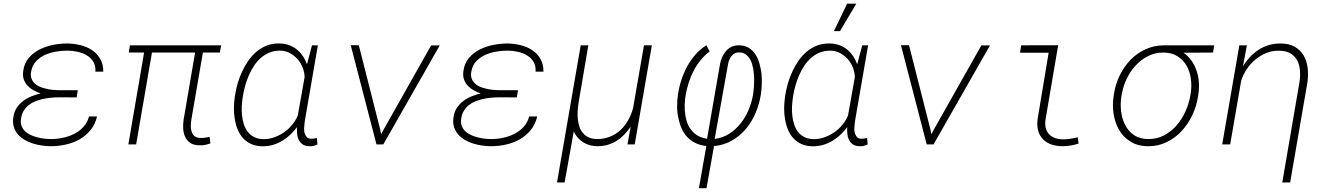

<svg xmlns="http://www.w3.org/2000/svg" viewBox="-20 -770 7083 1024"><path d="M50.8 -142.6Q46.9 -113.8 54.2 -91.6Q61.5 -69.3 76.2 -52.7Q91.3 -35.6 112.1 -23.7Q132.8 -11.7 156.2 -4.4Q180.2 2.9 204.8 6.3Q229.5 9.8 252.4 9.8Q292.5 9.8 332 0.7Q371.6 -8.3 405.3 -27.3Q439 -46.9 463.4 -76.9Q487.8 -106.9 497.6 -148.9H454.6Q446.3 -116.2 425 -93.3Q403.8 -70.3 376 -56.2Q348.1 -42 315.9 -35.2Q283.7 -28.3 252.9 -28.3Q235.8 -28.3 216.1 -30.5Q196.3 -32.7 177.2 -38.1Q158.2 -43 141.1 -51.3Q124 -59.6 111.8 -71.8Q99.6 -84.5 94 -101.6Q88.4 -118.7 92.8 -141.6Q96.7 -164.1 107.4 -180.9Q118.2 -197.8 133.8 -210Q148.4 -221.7 166.7 -229Q185.1 -236.3 204.6 -241.2Q227.1 -246.6 251 -248.8Q274.9 -251 296.9 -251L388.7 -250.5L395 -289.1H297.4Q279.8 -289.1 259.5 -291Q239.3 -293 220.2 -298.3Q203.1 -302.2 188 -309.3Q172.9 -316.4 162.6 -327.6Q151.9 -338.4 147 -353.8Q142.1 -369.1 146.5 -390.1Q152.3 -422.4 172.6 -443.6Q192.9 -464.8 220.7 -477.5Q248.5 -489.7 280 -494.9Q311.5 -500 339.4 -500Q365.7 -500 393.1 -494.1Q420.4 -488.3 442.4 -475.1Q464.8 -461.9 477.8 -440.7Q490.7 -419.4 488.8 -387.7H530.8Q531.2 -427.2 514.6 -455.8Q498 -484.4 471.2 -502.4Q443.8 -520.5 409.4 -529.1Q375 -537.6 339.8 -538.1Q303.7 -538.1 264.9 -530.8Q226.1 -523.4 192.4 -506.8Q157.7 -489.7 133.1 -460.7Q108.4 -431.6 103.5 -388.7Q100.6 -365.2 106.9 -346.4Q113.3 -327.6 126.5 -313.5Q139.6 -299.3 158 -288.8Q176.3 -278.3 196.3 -272Q170.9 -265.6 146 -255.6Q121.1 -245.6 101.6 -230Q81.5 -214.4 67.9 -192.9Q54.2 -171.4 50.8 -142.6Z M1152.8 -489.7 1159.2 -528.3H672.9L667 -489.7H748.5L664.6 0H706.1L790.5 -489.7H1020.5L959.5 -133.3Q955.6 -107.9 957 -83.5Q958.5 -59.1 967.8 -39.6Q976.6 -20 994.6 -7.8Q1012.7 4.4 1043 4.9Q1058.6 5.9 1073 2.9Q1087.4 0 1102.1 -5.4L1098.1 -40Q1085.9 -38.1 1073.5 -35.9Q1061 -33.7 1048.8 -34.2Q1027.8 -35.2 1017.1 -44.4Q1006.3 -53.7 1002 -67.9Q997.1 -81.5 997.6 -98.6Q998 -115.7 1000.5 -131.8L1062 -489.7Z M1675.3 -528.3H1644L1617.2 -427.2Q1609.4 -449.7 1596.4 -469.2Q1583.5 -488.8 1566.4 -503.4Q1546.9 -520 1522.2 -529.1Q1497.6 -538.1 1469.2 -538.1Q1432.6 -538.6 1402.6 -526.9Q1372.6 -515.1 1348.1 -494.6Q1323.7 -474.1 1304.4 -446.5Q1285.2 -418.9 1271.5 -388.7Q1256.8 -357.9 1247.6 -325.2Q1238.3 -292.5 1233.4 -261.7L1231.9 -251.5Q1228 -223.6 1227.5 -193.4Q1227.1 -163.1 1232.4 -134.3Q1236.8 -105.5 1247.6 -79.3Q1258.3 -53.2 1276.4 -33.2Q1293.9 -13.7 1319.6 -2Q1345.2 9.8 1380.4 10.3Q1410.2 10.3 1437.3 2.2Q1464.4 -5.9 1488.3 -21Q1510.3 -34.2 1529.3 -52.7Q1548.3 -71.3 1564 -91.8Q1563 -74.7 1564.5 -56.9Q1565.9 -39.1 1573.2 -24.4Q1580.6 -8.8 1595.2 0.7Q1609.9 10.3 1633.3 9.8Q1644 10.3 1653.6 7.6Q1663.1 4.9 1672.9 1L1669.9 -34.2Q1662.6 -32.7 1655 -31.2Q1647.5 -29.8 1639.6 -30.3Q1626.5 -30.3 1618.9 -36.4Q1611.3 -42.5 1607.9 -51.8Q1604 -59.1 1602.8 -68.6Q1601.6 -78.1 1602.1 -88.4Q1602.5 -98.6 1603.8 -108.9Q1605 -119.1 1606 -127ZM1274.4 -251 1275.9 -261.2Q1280.3 -286.6 1288.1 -314.5Q1295.9 -342.3 1307.6 -369.1Q1319.3 -395.5 1335 -419.4Q1350.6 -443.4 1371.6 -461.4Q1392.1 -479.5 1417.5 -489.7Q1442.9 -500 1473.6 -500Q1501.5 -500 1525.1 -487.3Q1548.8 -474.6 1566.9 -454.6Q1584 -435.1 1594 -409.9Q1604 -384.8 1604.5 -358.4L1568.4 -154.8Q1558.1 -128.9 1539.1 -105.5Q1520 -82 1495.6 -64.9Q1471.2 -47.9 1442.9 -37.8Q1414.6 -27.8 1386.2 -27.8Q1356.9 -28.3 1335.9 -38.8Q1314.9 -49.3 1301.8 -66.4Q1288.1 -84 1280.8 -106.7Q1273.4 -129.4 1271 -153.8Q1268.1 -178.2 1269.5 -203.4Q1271 -228.5 1274.4 -251Z M1987.8 0H2024.4L2325.2 -527.8H2279.3L2026.9 -80.6L2012.7 -53.7L2007.3 -81.1L1893.6 -528.8H1850.6Z M2398.4 -142.6Q2394.5 -113.8 2401.9 -91.6Q2409.2 -69.3 2423.8 -52.7Q2439 -35.6 2459.7 -23.7Q2480.5 -11.7 2503.9 -4.4Q2527.8 2.9 2552.5 6.3Q2577.1 9.8 2600.1 9.8Q2640.1 9.8 2679.7 0.7Q2719.2 -8.3 2752.9 -27.3Q2786.6 -46.9 2811 -76.9Q2835.4 -106.9 2845.2 -148.9H2802.2Q2793.9 -116.2 2772.7 -93.3Q2751.5 -70.3 2723.6 -56.2Q2695.8 -42 2663.6 -35.2Q2631.3 -28.3 2600.6 -28.3Q2583.5 -28.3 2563.7 -30.5Q2543.9 -32.7 2524.9 -38.1Q2505.9 -43 2488.8 -51.3Q2471.7 -59.6 2459.5 -71.8Q2447.3 -84.5 2441.7 -101.6Q2436 -118.7 2440.4 -141.6Q2444.3 -164.1 2455.1 -180.9Q2465.8 -197.8 2481.4 -210Q2496.1 -221.7 2514.4 -229Q2532.7 -236.3 2552.2 -241.2Q2574.7 -246.6 2598.6 -248.8Q2622.6 -251 2644.5 -251L2736.3 -250.5L2742.7 -289.1H2645Q2627.4 -289.1 2607.2 -291Q2586.9 -293 2567.9 -298.3Q2550.8 -302.2 2535.6 -309.3Q2520.5 -316.4 2510.3 -327.6Q2499.5 -338.4 2494.6 -353.8Q2489.7 -369.1 2494.1 -390.1Q2500 -422.4 2520.3 -443.6Q2540.5 -464.8 2568.4 -477.5Q2596.2 -489.7 2627.7 -494.9Q2659.2 -500 2687 -500Q2713.4 -500 2740.7 -494.1Q2768.1 -488.3 2790 -475.1Q2812.5 -461.9 2825.4 -440.7Q2838.4 -419.4 2836.4 -387.7H2878.4Q2878.9 -427.2 2862.3 -455.8Q2845.7 -484.4 2818.8 -502.4Q2791.5 -520.5 2757.1 -529.1Q2722.7 -537.6 2687.5 -538.1Q2651.4 -538.1 2612.5 -530.8Q2573.7 -523.4 2540 -506.8Q2505.4 -489.7 2480.7 -460.7Q2456.1 -431.6 2451.2 -388.7Q2448.2 -365.2 2454.6 -346.4Q2460.9 -327.6 2474.1 -313.5Q2487.3 -299.3 2505.6 -288.8Q2523.9 -278.3 2543.9 -272Q2518.6 -265.6 2493.7 -255.6Q2468.8 -245.6 2449.2 -230Q2429.2 -214.4 2415.5 -192.9Q2401.9 -171.4 2398.4 -142.6Z M3117.7 -528.3H3077.1L2950.7 203.1H2991.2L3040 -68.4Q3058.1 -30.8 3091.3 -10.5Q3124.5 9.8 3167 9.8Q3195.3 9.8 3220.7 2.4Q3246.1 -4.9 3268.1 -18.6Q3290 -32.2 3309.1 -51.8Q3328.1 -71.3 3343.3 -94.7L3326.7 0H3365.2L3456.5 -528.3H3414.6L3356.4 -193.4Q3347.2 -159.2 3330.6 -129.4Q3314 -99.6 3290 -77.1Q3265.6 -54.2 3233.9 -41.3Q3202.1 -28.3 3164.1 -28.3Q3137.7 -28.8 3119.4 -37.4Q3101.1 -45.9 3089.4 -60.1Q3077.1 -74.2 3070.8 -93Q3064.5 -111.8 3062 -132.8Q3059.6 -153.8 3060.8 -175.3Q3062 -196.8 3064.9 -216.8Z M3747.1 8.8 3707.5 233.9H3748L3788.1 9.3Q3841.8 3.9 3884.8 -21Q3927.7 -45.9 3959.5 -84Q3990.7 -122.1 4010.5 -169.4Q4030.3 -216.8 4038.1 -267.1Q4041.5 -289.1 4042.7 -317.4Q4043.9 -345.7 4041.5 -375.5Q4038.1 -404.8 4030 -432.6Q4022 -460.4 4007.3 -482.4Q3992.7 -503.9 3970.5 -516.6Q3948.2 -529.3 3916 -528.3Q3895.5 -527.8 3879.2 -519.3Q3862.8 -510.7 3851.1 -496.6Q3839.4 -482.9 3831.5 -465.3Q3823.7 -447.8 3820.3 -429.2L3751 -29.8Q3723.1 -34.2 3702.4 -45.9Q3681.6 -57.6 3668 -75.2Q3654.3 -91.3 3646.5 -111.8Q3638.7 -132.3 3635.3 -155.3Q3630.9 -181.6 3631.6 -210Q3632.3 -238.3 3637.2 -265.1Q3643.1 -297.9 3653.6 -330.6Q3664.1 -363.3 3679.7 -393.1Q3695.3 -422.9 3716.6 -449Q3737.8 -475.1 3764.6 -495.6L3747.6 -528.8Q3714.4 -507.8 3689.2 -479Q3664.1 -450.2 3645.5 -416.5Q3626.5 -381.8 3614 -343.3Q3601.6 -304.7 3595.7 -266.1Q3590.8 -231.9 3591.3 -197.5Q3591.8 -163.1 3600.1 -131.8Q3605.5 -105.5 3616.5 -81.8Q3627.4 -58.1 3645 -39.6Q3662.6 -20.5 3688 -7.8Q3713.4 4.9 3747.1 8.8ZM3791.5 -28.8 3863.3 -429.7Q3865.2 -439.9 3869.4 -450.2Q3873.5 -460.4 3879.9 -469.2Q3886.2 -477.5 3894.8 -483.2Q3903.3 -488.8 3915 -490.2Q3939.9 -492.2 3956.3 -480.7Q3972.7 -469.2 3982.9 -449.7Q3992.7 -429.2 3997.1 -403.8Q4001.5 -378.4 4002 -353Q4002.4 -327.1 4000.7 -304.4Q3999 -281.7 3996.6 -266.6Q3989.7 -225.6 3973.1 -185.5Q3956.5 -145.5 3931.2 -113.3Q3905.3 -80.1 3870.4 -57.4Q3835.4 -34.7 3791.5 -28.8Z M4609.9 -528.3H4578.6L4551.8 -427.2Q4543.9 -449.7 4531 -469.2Q4518.1 -488.8 4501 -503.4Q4481.4 -520 4456.8 -529.1Q4432.1 -538.1 4403.8 -538.1Q4367.2 -538.6 4337.2 -526.9Q4307.1 -515.1 4282.7 -494.6Q4258.3 -474.1 4239 -446.5Q4219.7 -418.9 4206.1 -388.7Q4191.4 -357.9 4182.1 -325.2Q4172.9 -292.5 4168 -261.7L4166.5 -251.5Q4162.6 -223.6 4162.1 -193.4Q4161.6 -163.1 4167 -134.3Q4171.4 -105.5 4182.1 -79.3Q4192.9 -53.2 4210.9 -33.2Q4228.5 -13.7 4254.2 -2Q4279.8 9.8 4314.9 10.3Q4344.7 10.3 4371.8 2.2Q4398.9 -5.9 4422.9 -21Q4444.8 -34.2 4463.9 -52.7Q4482.9 -71.3 4498.5 -91.8Q4497.6 -74.7 4499 -56.9Q4500.5 -39.1 4507.8 -24.4Q4515.1 -8.8 4529.8 0.7Q4544.4 10.3 4567.9 9.8Q4578.6 10.3 4588.1 7.6Q4597.7 4.9 4607.4 1L4604.5 -34.2Q4597.2 -32.7 4589.6 -31.2Q4582 -29.8 4574.2 -30.3Q4561 -30.3 4553.5 -36.4Q4545.9 -42.5 4542.5 -51.8Q4538.6 -59.1 4537.4 -68.6Q4536.1 -78.1 4536.6 -88.4Q4537.1 -98.6 4538.3 -108.9Q4539.6 -119.1 4540.5 -127ZM4209 -251 4210.4 -261.2Q4214.8 -286.6 4222.7 -314.5Q4230.5 -342.3 4242.2 -369.1Q4253.9 -395.5 4269.5 -419.4Q4285.2 -443.4 4306.2 -461.4Q4326.7 -479.5 4352.1 -489.7Q4377.4 -500 4408.2 -500Q4436 -500 4459.7 -487.3Q4483.4 -474.6 4501.5 -454.6Q4518.6 -435.1 4528.6 -409.9Q4538.6 -384.8 4539.1 -358.4L4502.9 -154.8Q4492.7 -128.9 4473.6 -105.5Q4454.6 -82 4430.2 -64.9Q4405.8 -47.9 4377.4 -37.8Q4349.1 -27.8 4320.8 -27.8Q4291.5 -28.3 4270.5 -38.8Q4249.5 -49.3 4236.3 -66.4Q4222.7 -84 4215.3 -106.7Q4208 -129.4 4205.6 -153.8Q4202.6 -178.2 4204.1 -203.4Q4205.6 -228.5 4209 -251ZM4498 -750.5 4427.7 -604H4460L4546.9 -750.5Z M4922.4 0H4959L5259.8 -527.8H5213.9L4961.4 -80.6L4947.3 -53.7L4941.9 -81.1L4828.1 -528.8H4785.2Z M5426.3 -528.3 5420.4 -488.8H5572.8L5514.2 -136.7Q5509.3 -100.6 5516.6 -73.7Q5523.9 -46.9 5541.5 -28.8Q5559.1 -9.8 5585.4 -0.2Q5611.8 9.3 5646.5 9.8Q5668.9 9.8 5690.2 6.1Q5711.4 2.4 5732.4 -4.4L5728 -37.6Q5709.5 -33.7 5690.4 -30.3Q5671.4 -26.9 5651.4 -26.9Q5626 -26.9 5606.4 -33.9Q5586.9 -41 5574.7 -54.7Q5562 -68.4 5557.1 -88.1Q5552.2 -107.9 5556.6 -135.3L5623.5 -528.8Z M6449.7 -489.7 6455.6 -528.3H6187.5Q6133.8 -527.8 6088.6 -506.8Q6043.5 -485.8 6009.3 -450.7Q5975.1 -415 5952.4 -368.9Q5929.7 -322.8 5921.9 -272.9L5918.9 -254.9Q5912.1 -208 5919.4 -161.6Q5926.8 -115.2 5947.8 -78.1Q5969.7 -40 6008.3 -15.4Q6046.9 9.3 6102.5 9.8Q6156.2 10.3 6201.7 -11.7Q6247.1 -33.7 6281.2 -70.3Q6315.4 -106.9 6338.1 -154.1Q6360.8 -201.2 6368.7 -251L6371.6 -269.5Q6376.5 -303.7 6373.5 -336.4Q6370.6 -369.1 6359.4 -398.9Q6350.1 -424.8 6333.5 -447.8Q6316.9 -470.7 6292.5 -488.8ZM5960.4 -254.4 5963.9 -272.5Q5971.2 -312.5 5990.2 -352.1Q6009.3 -391.6 6038.1 -421.9Q6066.4 -452.6 6104 -471.4Q6141.6 -490.2 6186 -489.7Q6230 -489.3 6260.3 -469.7Q6290.5 -450.2 6308.6 -419.4Q6326.2 -388.2 6331.3 -349.9Q6336.4 -311.5 6330.6 -273.4L6327.6 -255.4Q6319.8 -213.9 6301.3 -173.3Q6282.7 -132.8 6254.4 -100.1Q6225.6 -67.9 6187.7 -47.9Q6149.9 -27.8 6103.5 -28.3Q6058.1 -28.8 6027.8 -49.6Q5997.6 -70.3 5981 -103.5Q5963.9 -136.2 5959.2 -176Q5954.6 -215.8 5960.4 -254.4Z M6629.9 -528.3H6589.8L6498.5 0H6541L6599.6 -339.4Q6610.4 -372.6 6629.9 -401.9Q6649.4 -431.2 6676.3 -453.1Q6702.1 -474.6 6733.6 -487.3Q6765.1 -500 6801.3 -499.5Q6838.9 -499.5 6862.3 -485.4Q6885.7 -471.2 6898.4 -447.8Q6910.6 -424.3 6913.1 -394Q6915.5 -363.8 6910.6 -332L6818.8 203.1H6860.8L6953.1 -331.5Q6958.5 -372.1 6953.9 -409.4Q6949.2 -446.8 6932.1 -475.1Q6915 -503.4 6884.8 -520.8Q6854.5 -538.1 6808.6 -538.1Q6774.9 -538.1 6745.4 -529.1Q6715.8 -520 6690.9 -503.4Q6666.5 -487.3 6646 -465.3Q6625.5 -443.4 6609.4 -417Z"/></svg>

Font: Roboto Mono ExtraLight
Style: Italic
Weight: 250
Italic angle: -10°
Monospace: yes
Designer: Google
Version: Version 3.000